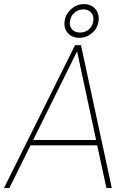

<svg xmlns="http://www.w3.org/2000/svg" viewBox="-42 -936 642 956"><path d="M352.5 -747.6Q316.9 -747.6 295.9 -771.2Q274.9 -794.9 279.8 -830.6Q284.7 -866.7 312.7 -891.1Q340.8 -915.5 376.5 -915.5Q412.1 -915.5 432.9 -891.1Q453.6 -866.7 448.7 -830.6Q443.8 -794.9 416 -771.2Q388.2 -747.6 352.5 -747.6ZM372.6 -889.2Q347.2 -889.2 328.6 -872.8Q310.1 -856.4 306.2 -830.6Q302.7 -805.2 316.9 -789.6Q331.1 -773.9 356.4 -773.9Q381.8 -773.9 400.4 -789.6Q418.9 -805.2 422.4 -830.6Q426.3 -856.4 412.1 -872.8Q397.9 -889.2 372.6 -889.2ZM487.8 0 441.9 -212.4H109.9L4.9 0H-22L331.5 -710.9H361.3L514.6 0ZM123 -238.8H436.5L341.8 -680.2Z"/></svg>

Font: Robert Sans Thin
Style: Italic
Weight: 100
Italic angle: -8°
Designer: Christian Robertson (extended by Adam Twardoch)
Foundry: Google
Version: Version 12.135;April 2, 2019;FontCreator 11.5.0.2425 64-bit;